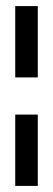

<svg xmlns="http://www.w3.org/2000/svg" viewBox="-20 -570 174 630"><path d="M104 -316V-550H30V-316ZM104 40V-194H30V40Z"/></svg>

Font: Venice Serif Bold
Style: Regular
Weight: 700
Designer: Bruno Pierini
Foundry: Unio | Creative Solutions
Version: Version 1.000;PS 001.000;hotconv 1.0.70;makeotf.lib2.5.58329